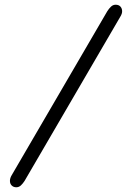

<svg xmlns="http://www.w3.org/2000/svg" viewBox="-20 -792 537 812"><path d="M49 0Q37 0 29.5 -7.5Q22 -15 22 -27Q22 -39 30 -52L434 -745Q441 -756 449.5 -764Q458 -772 469 -772Q482 -772 489 -764.5Q496 -757 496.5 -745.5Q497 -734 488 -720L84 -27Q77 -16 68.5 -8Q60 0 49 0Z"/></svg>

Font: Edu TAS Beginner
Style: Regular
Weight: 400
Designer: Tina and Corey Anderson
Foundry: Google for Education
Version: Version 1.003